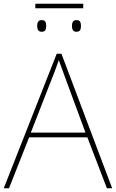

<svg xmlns="http://www.w3.org/2000/svg" viewBox="-20 -1002 617 1022"><path d="M445 -271H135L28 0H0L282 -716H307L577 0H549ZM325 -594 293 -682 271 -621 260 -593 144 -296H435ZM423 -958H168V-982H423ZM226 -864Q226 -849 221 -841Q216 -833 201 -833Q178 -833 178 -864Q178 -895 201 -895Q216 -895 221 -887Q226 -879 226 -864ZM411 -864Q411 -849 406 -841Q401 -833 386 -833Q363 -833 363 -864Q363 -895 386 -895Q401 -895 406 -887Q411 -879 411 -864Z"/></svg>

Font: Noto Sans UI Thin
Style: Regular
Weight: 250
Designer: Monotype Design Team
Foundry: Monotype Imaging Inc.
Version: Version 1.001